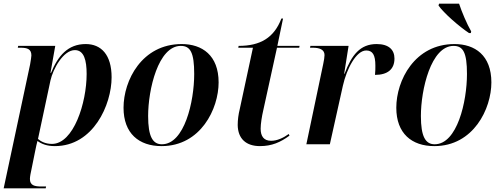

<svg xmlns="http://www.w3.org/2000/svg" viewBox="-32 -786 2732 1046"><path d="M132 -435 -12 240H217L219 230H194C156 230 131 224 131 189C131 176 136 152 139 139L160 35C165 12 167 0 172 -18C196 -1 224 10 267 10C476 10 576 -215 576 -365C576 -488 519 -546 435 -546C338 -546 284 -482 246 -389H243L269 -536H67L65 -526H80C118 -526 139 -518 139 -484C139 -477 136 -459 132 -435ZM251 -2C213 -2 189 -17 175 -29L243 -348C257 -411 313 -513 376 -513C426 -513 440 -457 440 -383C440 -226 369 -2 251 -2Z M848 10C1062 10 1159 -194 1159 -337C1159 -485 1069 -546 958 -546C741 -546 641 -348 641 -199C641 -59 725 10 848 10ZM850 0C800 0 775 -42 775 -154C775 -298 830 -536 953 -536C1005 -536 1026 -500 1026 -383C1026 -233 973 0 850 0Z M1384 10C1449 10 1496 -11 1545 -47L1541 -56C1512 -35 1478 -19 1445 -19C1405 -19 1388 -44 1388 -85C1388 -112 1395 -154 1402 -184L1477 -526H1598L1600 -536H1479L1510 -685H1501C1461 -580 1386 -536 1268 -536L1266 -526H1346L1274 -191C1267 -163 1263 -133 1263 -105C1264 -30 1309 10 1384 10Z M1729 -438 1637 0H1765L1836 -319C1857 -412 1909 -511 1963 -511C1998 -511 2013 -487 2013 -428C2013 -414 2013 -397 2011 -378C2079 -378 2117 -408 2117 -467C2117 -515 2086 -546 2020 -546C1930 -546 1884 -487 1845 -384H1843L1867 -536H1659L1657 -526H1672C1707 -526 1736 -517 1736 -486C1736 -475 1733 -457 1729 -438Z M2523 -606H2533L2535 -615C2512 -654 2483 -723 2469 -766H2360L2357 -756C2384 -716 2470 -641 2523 -606ZM2334 10C2548 10 2645 -194 2645 -337C2645 -485 2555 -546 2444 -546C2227 -546 2127 -348 2127 -199C2127 -59 2211 10 2334 10ZM2336 0C2286 0 2261 -42 2261 -154C2261 -298 2316 -536 2439 -536C2491 -536 2512 -500 2512 -383C2512 -233 2459 0 2336 0Z"/></svg>

Font: Noto Serif Display SemiBold
Style: Italic
Weight: 600
Italic angle: -12°
Designer: Monotype Design Team
Foundry: Monotype Imaging Inc.
Version: Version 2.009